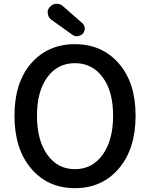

<svg xmlns="http://www.w3.org/2000/svg" viewBox="-20 -984 794 1017"><path d="M56.6 -371.1Q56.6 -546.9 145 -648.4Q233.4 -750 377 -750Q520.5 -750 609.4 -647.9Q698.2 -545.9 698.2 -371.1Q698.2 -195.3 609.4 -91.3Q520.5 12.7 377 12.7Q233.4 12.7 145 -91.3Q56.6 -195.3 56.6 -371.1ZM579.1 -371.1Q579.1 -500 523.9 -574.7Q468.8 -649.4 377 -649.4Q285.2 -649.4 230.5 -574.7Q175.8 -500 175.8 -371.1Q175.8 -241.2 230.5 -164.6Q285.2 -87.9 377 -87.9Q468.8 -87.9 523.9 -164.6Q579.1 -241.2 579.1 -371.1ZM419.9 -806.6Q408.2 -794.9 392.6 -793Q389.6 -792 386.7 -792Q374 -792 362.3 -800.8L252.9 -878.9Q236.3 -890.6 233.4 -911.1Q232.4 -914.1 232.4 -918Q232.4 -933.6 243.2 -946.3Q256.8 -961.9 276.4 -963.9Q279.3 -963.9 281.2 -963.9Q298.8 -963.9 312.5 -952.1L416 -861.3Q428.7 -849.6 428.7 -832Q428.7 -818.4 419.9 -806.6Z"/></svg>

Font: Gen Jyuu Gothic P Medium
Style: Regular
Weight: 500
Designer: [Source Han Sans]
Ryoko NISHIZUKA  (kana & ideographs); Paul D. Hunt (Latin, Greek & Cyrillic); Wenlong ZHANG  (bopomofo
Version: Version 1.002.20150607